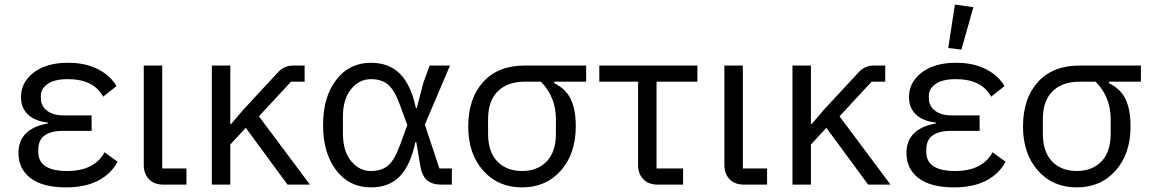

<svg xmlns="http://www.w3.org/2000/svg" viewBox="-20 -800 4989 832"><path d="M433 -140 490 -99Q427 12 266 12Q165 12 112.5 -28Q60 -68 60 -137Q60 -242 187 -265V-269Q132 -275 101.5 -303.5Q71 -332 71 -379Q71 -444 126.5 -486Q182 -528 275 -528Q349 -528 403 -501Q457 -474 485 -427L427 -381Q386 -457 274 -457Q215 -457 186 -436Q157 -415 157 -386V-374Q157 -341 183.5 -320.5Q210 -300 255 -300H377V-233H255Q146 -233 146 -153V-141Q146 -59 271 -59Q389 -59 433 -140Z M788 -70V0H688Q648 0 625.5 -23.5Q603 -47 603 -85V-516H683V-70Z M1226 0 1045 -246 978 -174V0H898V-516H978V-263H982L1032 -322L1185 -487Q1211 -516 1251 -516H1300V-446H1241L1102 -296L1323 0Z M1938 -70V0H1893Q1852 0 1830 -19.5Q1808 -39 1801 -83L1784 -184H1780Q1759 -85 1713 -36.5Q1667 12 1587 12Q1494 12 1437 -62Q1380 -136 1380 -258Q1380 -380 1437 -454Q1494 -528 1587 -528Q1666 -528 1713.5 -480Q1761 -432 1782 -332H1786L1815 -443L1842 -516H1930L1821 -260L1884 -70ZM1587 -59Q1634 -59 1662 -83Q1690 -107 1714 -173L1745 -258L1714 -343Q1690 -409 1662 -433Q1634 -457 1587 -457Q1537 -457 1501.5 -414Q1466 -371 1466 -294V-222Q1466 -145 1501.5 -102Q1537 -59 1587 -59Z M2520 -446H2382V-439Q2431 -416 2453 -371Q2475 -326 2475 -252Q2475 -134 2410.5 -61Q2346 12 2242 12Q2138 12 2073.5 -61Q2009 -134 2009 -252Q2009 -373 2073.5 -444.5Q2138 -516 2254 -516H2520ZM2324 -446H2254Q2179 -446 2137 -404.5Q2095 -363 2095 -283V-221Q2095 -142 2135 -100.5Q2175 -59 2242 -59Q2309 -59 2349 -100.5Q2389 -142 2389 -221V-283Q2389 -380 2324 -446Z M2940 0H2830Q2790 0 2767.5 -23.5Q2745 -47 2745 -85V-446H2577V-516H3002V-446H2825V-70H2940Z M3304 -70V0H3204Q3164 0 3141.5 -23.5Q3119 -47 3119 -85V-516H3199V-70Z M3742 0 3561 -246 3494 -174V0H3414V-516H3494V-263H3498L3548 -322L3701 -487Q3727 -516 3767 -516H3816V-446H3757L3618 -296L3839 0Z M4198 -769 4146 -585 4089 -592 4118 -780ZM4281 -140 4338 -99Q4275 12 4114 12Q4013 12 3960.5 -28Q3908 -68 3908 -137Q3908 -242 4035 -265V-269Q3980 -275 3949.5 -303.5Q3919 -332 3919 -379Q3919 -444 3974.5 -486Q4030 -528 4123 -528Q4197 -528 4251 -501Q4305 -474 4333 -427L4275 -381Q4234 -457 4122 -457Q4063 -457 4034 -436Q4005 -415 4005 -386V-374Q4005 -341 4031.5 -320.5Q4058 -300 4103 -300H4225V-233H4103Q3994 -233 3994 -153V-141Q3994 -59 4119 -59Q4237 -59 4281 -140Z M4924 -446H4786V-439Q4835 -416 4857 -371Q4879 -326 4879 -252Q4879 -134 4814.5 -61Q4750 12 4646 12Q4542 12 4477.5 -61Q4413 -134 4413 -252Q4413 -373 4477.5 -444.5Q4542 -516 4658 -516H4924ZM4728 -446H4658Q4583 -446 4541 -404.5Q4499 -363 4499 -283V-221Q4499 -142 4539 -100.5Q4579 -59 4646 -59Q4713 -59 4753 -100.5Q4793 -142 4793 -221V-283Q4793 -380 4728 -446Z"/></svg>

Font: Aneliza
Style: Regular
Weight: 400
Designer: Mike Abbink, Paul van der Laan, Pieter van Rosmalen
Foundry: Bold Monday
Version: Version 3.0